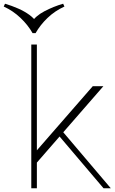

<svg xmlns="http://www.w3.org/2000/svg" viewBox="-96 -1011 616 1031"><path d="M102 -138 90 -190 402 -548H459ZM72 0V-772H102V0ZM460 0 212 -292 224 -324 499 0ZM243 -991 250 -976Q198 -952 159 -914.5Q120 -877 95 -833H79Q54 -877 14 -915Q-26 -953 -76 -976L-69 -991Q-32 -980 2 -965Q36 -950 62 -931Q88 -912 101 -890H73Q94 -925 142.5 -950.5Q191 -976 243 -991Z"/></svg>

Font: Savate ExtraLight
Style: Regular
Weight: 200
Designer: Max Esnée
Foundry: Plomb Type
Version: Version 2.000